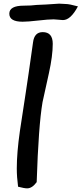

<svg xmlns="http://www.w3.org/2000/svg" viewBox="-20 -974 447 1052"><path d="M213 -414Q191 -285 181 24Q156 58 129 58Q113 58 79 49Q72 -5 72 -51Q72 -137 89 -256Q105 -357 120 -459Q133 -542 161 -742Q168 -798 214 -798Q269 -798 269 -734Q269 -668 248 -573Q214 -419 213 -414ZM274 -868Q245 -868 189 -861.5Q133 -855 104 -855Q31 -855 31 -899Q31 -943 111 -943Q151 -943 181 -947Q221 -948 304 -954Q335 -952 342 -952Q359 -952 407 -939Q367 -864 325 -864Q317 -864 300 -866Q283 -868 274 -868Z"/></svg>

Font: Wortlaut AH
Style: SemiBold
Weight: 600
Designer: Andreas Höfeld
Foundry: Fontgrube AH
Version: Version 2.59